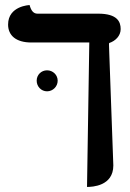

<svg xmlns="http://www.w3.org/2000/svg" viewBox="-20 -572 515 759"><path d="M412 -361C410 -400 411 -402 412 -402C436 -410 457 -430 457 -457C457 -485 445 -518 368 -518H128C113 -518 103 -529 97 -552C97 -552 12 -549 12 -475C12 -432 43 -404 104 -404H333L324 167C344 167 428 164 428 82ZM125 -253C125 -230 143 -211 166 -211C189 -211 208 -230 208 -253C208 -276 189 -294 166 -294C143 -294 125 -276 125 -253Z"/></svg>

Font: Libertinus Serif Semibold
Style: Regular
Weight: 600
Designer: Philipp H. Poll, Khaled Hosny
Foundry: Caleb Maclennan
Version: Version 7.050;RELEASE